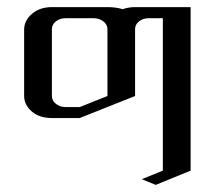

<svg xmlns="http://www.w3.org/2000/svg" viewBox="-20 -332 604 540"><path d="M47.9 -62V-249Q47.9 -273.9 69.8 -293Q91.8 -312 126 -312H282.2Q305.7 -312 325.2 -306.2Q341.3 -312 359.9 -312H516.1V147.9L418 188L378.9 171.9L438 147.9V-280.8H398.9Q381.8 -280.8 371.1 -272Q359.9 -263.2 359.9 -250V-62L204.1 0H126Q91.3 0 69.8 -18.1Q47.9 -37.1 47.9 -62ZM126 -62Q126 -48.8 137.2 -40Q148.9 -30.8 165 -30.8H204.1L282.2 -62V-250Q282.2 -263.2 270.5 -272Q258.8 -280.8 243.2 -280.8H165Q148.4 -280.8 137.2 -272Q126 -263.2 126 -250Z"/></svg>

Font: Hhenum
Style: Regular
Weight: 400
Designer: T. Christopher White
Version: Version 1.0